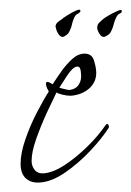

<svg xmlns="http://www.w3.org/2000/svg" viewBox="-20 -370 274 401"><path d="M65 11Q46 13 34.5 3Q23 -7 23 -28Q23 -50 33 -79Q43 -108 57 -135Q71 -162 82 -179Q81 -180 78.5 -185.5Q76 -191 76 -195Q76 -199 79 -199Q82 -199 90 -194Q97 -205 107.5 -220Q118 -235 130.5 -246.5Q143 -258 157 -258Q172 -258 176.5 -243Q181 -228 181 -218Q181 -198 166 -185Q151 -172 128 -170Q119 -170 109.5 -172.5Q100 -175 98 -177Q91 -163 78.5 -136Q66 -109 56 -81Q46 -53 46 -34Q46 -23 52.5 -15Q59 -7 72 -8Q92 -10 115.5 -25.5Q139 -41 162 -63.5Q185 -86 200 -108Q202 -111 204 -111Q206 -111 207 -108Q208 -105 207 -103Q193 -81 168.5 -55Q144 -29 116.5 -10Q89 9 65 11ZM125 -182Q139 -184 145 -194Q151 -204 149 -218Q149 -222 147.5 -226.5Q146 -231 141 -231Q132 -230 120.5 -212.5Q109 -195 104 -187Q106 -186 114.5 -184Q123 -182 125 -182ZM112 -293H110Q106 -293 102 -299Q98 -305 97 -311Q97 -312 96.5 -312.5Q96 -313 96 -314Q96 -320 101 -324Q106 -328 108 -329Q111 -332 120.5 -338Q130 -344 139 -348Q148 -352 148 -347Q148 -344 141 -340.5Q134 -337 129 -314Q127 -308 124 -302.5Q121 -297 112 -293ZM198 -293H196Q192 -293 188 -299Q184 -305 183 -311V-312Q183 -319 188 -323.5Q193 -328 194 -329Q197 -332 206.5 -337.5Q216 -343 225 -347Q234 -351 234 -348Q236 -344 229 -341Q222 -338 216 -314Q214 -308 211 -302.5Q208 -297 198 -293Z"/></svg>

Font: Fuggles
Style: Regular
Weight: 400
Designer: Rob Leuschke
Foundry: Robert E. Leuschke
Version: Version 1.100; ttfautohint (v1.8.3)